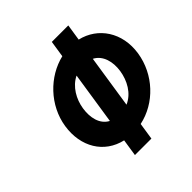

<svg xmlns="http://www.w3.org/2000/svg" viewBox="-243 -1068 1317 1317"><g transform="rotate(-45 415.0 -410.0)"><path d="M444.6 -765.6C284.7 -728.1 146.2 -587.3 119.5 -412.5C92.5 -236.1 179.2 -93.7 336.3 -57.6L317.4 66H477.2L496 -56.9C662.9 -91.8 798.6 -234.9 825.8 -412.5C852.9 -589.4 756.7 -731.5 604.6 -766.9L622.9 -886H463.1ZM361.3 -220.9C296.4 -254.9 279.9 -333.7 292 -412.5C303.9 -490.1 347.6 -567.7 419.7 -602.6ZM520.8 -219.2 579.9 -605.2C645.1 -571.8 665.4 -492.2 653.3 -412.6C641 -332.4 597.8 -252.3 520.8 -219.2Z"/></g></svg>

Font: Sztylet
Style: BdObl
Weight: 700
Foundry: Cannot Into Space Fonts, PlusOne Fonts
Version: Version 0.12